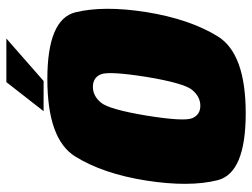

<svg xmlns="http://www.w3.org/2000/svg" viewBox="-112 -656 773 588"><g transform="rotate(-90 274.0 -362.5)"><path d="M220.5 4Q403.5 4 456.2 -81.8Q509 -167.5 530.5 -300.5Q551 -431.5 529.8 -517.5Q508.5 -603.5 325.5 -603.5Q141.5 -603.5 88.5 -518.5Q35.5 -433.5 14.5 -300.5Q-6 -169 15.5 -82.5Q37 4 220.5 4ZM243.5 -135Q216 -135 205.5 -160Q195 -185 213.5 -300Q232.5 -414 253 -439Q273.5 -464 301.5 -464Q330 -464 340 -439.2Q350 -414.5 332 -300Q313 -185.5 292.2 -160.2Q271.5 -135 243.5 -135ZM227 -615H319.5L449.5 -729H316Z"/></g></svg>

Font: Anybody Condensed Black
Style: Italic
Weight: 900
Width: 3
Italic angle: -10°
Version: Version 1.113;gftools[0.9.25]